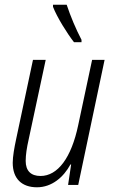

<svg xmlns="http://www.w3.org/2000/svg" viewBox="-20 -785 480 815"><path d="M294 -606H326V-616C302 -662 280 -714 263 -765H205V-756C222 -712 265 -643 294 -606ZM137 10C200 10 250 -33 279 -87H282L269 0H312L424 -531H371L312 -254C283 -115 225 -38 152 -38C111 -38 89 -60 89 -102C89 -128 94 -159 101 -190L174 -531H120L48 -192C41 -159 34 -121 34 -94C34 -26 73 10 137 10Z"/></svg>

Font: Noto Sans Condensed Light
Style: Italic
Weight: 300
Width: 3
Italic angle: -12°
Designer: Monotype Design Team
Foundry: Monotype Imaging Inc.
Version: Version 2.013